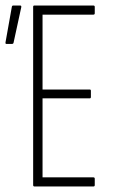

<svg xmlns="http://www.w3.org/2000/svg" viewBox="-20 -675 408 695"><path d="M105 0Q100 0 100 -5V-650Q100 -655 104 -655H318Q323 -655 323 -650V-627Q323 -622 318 -622H134V-351H305Q309 -351 309 -346V-324Q309 -319 305 -319H134V-33H318Q323 -33 323 -28V-5Q323 0 318 0ZM3 -516Q-1 -516 0 -522L23 -651Q24 -655 28 -655H53Q58 -655 57 -649L29 -520Q28 -516 23 -516Z"/></svg>

Font: Sofia Sans Extra Condensed ExtraLight
Style: Regular
Weight: 250
Designer: Botio Nikoltchev, Ani Petrova
Foundry: lettersoup
Version: Version 4.101